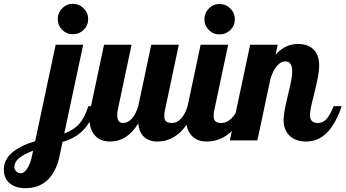

<svg xmlns="http://www.w3.org/2000/svg" viewBox="-222 -734 1807 1004"><path d="M239 -634Q239 -601 215.5 -578Q192 -555 159 -555Q126 -555 103 -578Q80 -601 80 -634Q80 -667 103 -690.5Q126 -714 159 -714Q192 -714 215.5 -690.5Q239 -667 239 -634ZM-202 153Q-202 103 -161 66Q-120 29 -38 4L69 -500H213L114 -36Q164 -54 192.5 -86.5Q221 -119 240 -179H282Q259 -103 216.5 -57Q174 -11 105 8L90 80Q72 164 27 207Q-18 250 -90 250Q-141 250 -171.5 224Q-202 198 -202 153ZM-49 54Q-99 73 -123 93.5Q-147 114 -147 139Q-147 152 -137 162Q-127 172 -113 172Q-96 172 -80 148Q-64 124 -55 83Z M421 -91Q447 -91 467.5 -113.5Q488 -136 501 -179L569 -500H713L641 -160Q639 -151 638 -143.5Q637 -136 637 -128Q637 -108 646.5 -99.5Q656 -91 678 -91Q704 -91 725 -114Q746 -137 759 -179H801Q769 -87 718 -40.5Q667 6 600 6Q557 6 531 -18.5Q505 -43 501 -89Q472 -41 435.5 -17.5Q399 6 353 6Q303 6 274.5 -25.5Q246 -57 246 -114Q246 -127 248 -143.5Q250 -160 254 -179L322 -500H466L394 -160Q392 -152 391.5 -145.5Q391 -139 391 -132Q391 -112 398.5 -101.5Q406 -91 421 -91Z M1006 -633Q1006 -600 982.5 -577Q959 -554 926 -554Q893 -554 870 -577Q847 -600 847 -633Q847 -666 870 -689.5Q893 -713 926 -713Q959 -713 982.5 -689.5Q1006 -666 1006 -633ZM751 -114Q751 -127 753 -143.5Q755 -160 759 -179L827 -500H971L899 -160Q897 -151 896 -143.5Q895 -136 895 -128Q895 -108 904.5 -99.5Q914 -91 936 -91Q964 -91 989 -115.5Q1014 -140 1026 -179H1068Q1036 -88 982 -41Q928 6 858 6Q808 6 779.5 -25.5Q751 -57 751 -114Z M1261 -107Q1261 -125 1265.5 -152Q1270 -179 1284 -238Q1298 -295 1302 -320Q1306 -345 1306 -362Q1306 -387 1297 -400Q1288 -413 1270 -413Q1246 -413 1225.5 -388.5Q1205 -364 1192 -321L1124 0H980L1086 -500H1230L1219 -448Q1244 -476 1273 -490Q1302 -504 1336 -504Q1389 -504 1418 -475Q1447 -446 1447 -391Q1447 -368 1441.5 -336.5Q1436 -305 1420 -240Q1407 -189 1403 -168Q1399 -147 1399 -133Q1399 -112 1409 -101.5Q1419 -91 1439 -91Q1464 -91 1482 -108Q1500 -125 1523 -179H1565Q1533 -86 1487.5 -40Q1442 6 1379 6Q1323 6 1292 -24.5Q1261 -55 1261 -107Z"/></svg>

Font: Galada
Style: Regular
Weight: 400
Designer: Latin by Pablo Impallari, Bengali by Jeremie Hornus, Yoann Minet, and Juan Bruce
Foundry: black foundry
Version: Version 1.261;PS 1.261;hotconv 1.0.86;makeotf.lib2.5.63406